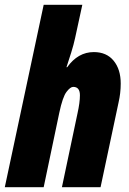

<svg xmlns="http://www.w3.org/2000/svg" viewBox="-33 -780 538 800"><path d="M-13 0H149L214 -310Q228 -376 244 -397Q260 -418 272 -418Q300 -418 300 -383Q300 -353 290 -308L225 0H386L461 -353Q470 -392 470 -432Q470 -491 440.5 -527Q411 -563 358 -563Q292 -563 247 -500H244Q254 -530 264 -562Q274 -594 280 -622L310 -760H149Z"/></svg>

Font: Noto Sans Display Condensed Black
Style: Italic
Weight: 900
Width: 3
Italic angle: -192°
Designer: Monotype Design Team
Foundry: Monotype Imaging Inc.
Version: Version 1.900